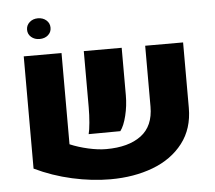

<svg xmlns="http://www.w3.org/2000/svg" viewBox="-54 -822 1010 902"><g transform="rotate(-5 451.0 -371.5)"><path d="M75.2 0ZM253.4 -160.6Q292.5 -144 339.1 -133.5Q385.7 -123 423.8 -123Q528.8 -123 588.4 -167.5Q647.9 -211.9 647.9 -303.7V-590.8H826.7V-282.2Q826.7 -184.1 774.2 -116Q721.7 -47.9 632.1 -13.9Q542.5 20 431.2 20Q344.2 20 251.2 -0.7Q158.2 -21.5 75.2 -61.5V-590.8H253.4ZM358.4 -326.2V-590.8H537.1V-366.7Q537.1 -317.4 525.6 -270.8Q514.2 -224.1 496.6 -201.2L347.2 -200.2Q352.1 -218.3 355.2 -253.7Q358.4 -289.1 358.4 -326.2ZM101.6 -713.9Q101.6 -734.9 117.4 -749Q133.3 -763.2 156.7 -763.2Q180.7 -763.2 196.5 -749.3Q212.4 -735.4 212.4 -713.9Q212.4 -692.9 196.8 -679.2Q181.2 -665.5 156.7 -665.5Q133.3 -665.5 117.4 -679.2Q101.6 -692.9 101.6 -713.9Z"/></g></svg>

Font: Heebo Black
Style: Regular
Weight: 900
Designer: Oded Ezer
Foundry: Meir Sadan
Version: Version 2.001; ttfautohint (v1.5.14-ce02) -l 8 -r 50 -G 200 